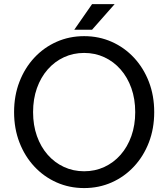

<svg xmlns="http://www.w3.org/2000/svg" viewBox="-20 -909 822 938"><path d="M141.6 -361.3Q141.6 -425.3 160.4 -478.3Q179.2 -531.2 213.1 -569.8Q247.1 -608.4 292.5 -629.4Q337.9 -650.4 391.1 -650.4Q444.3 -650.4 489.7 -629.4Q535.2 -608.4 569.1 -569.8Q603 -531.2 621.8 -478.3Q640.6 -425.3 640.6 -361.3Q640.6 -297.4 621.8 -244.4Q603 -191.4 569.1 -152.8Q535.2 -114.3 489.7 -93.3Q444.3 -72.3 391.1 -72.3Q337.9 -72.3 292.5 -93.3Q247.1 -114.3 213.1 -152.8Q179.2 -191.4 160.4 -244.4Q141.6 -297.4 141.6 -361.3ZM48.8 -361.3Q48.8 -280.8 75 -213.1Q101.1 -145.5 147.7 -95.5Q194.3 -45.4 256.6 -17.8Q318.8 9.8 391.1 9.8Q463.4 9.8 525.6 -17.8Q587.9 -45.4 634.5 -95.5Q681.2 -145.5 707.3 -213.1Q733.4 -280.8 733.4 -361.3Q733.4 -441.9 707.3 -509.5Q681.2 -577.1 634.5 -627.2Q587.9 -677.2 525.6 -704.8Q463.4 -732.4 391.1 -732.4Q318.8 -732.4 256.6 -704.8Q194.3 -677.2 147.7 -627.2Q101.1 -577.1 75 -509.5Q48.8 -441.9 48.8 -361.3ZM429.7 -763.7 540 -888.7H429.7L342.8 -763.7Z"/></svg>

Font: Giphurs
Style: Regular
Weight: 400
Version: Version 2.010